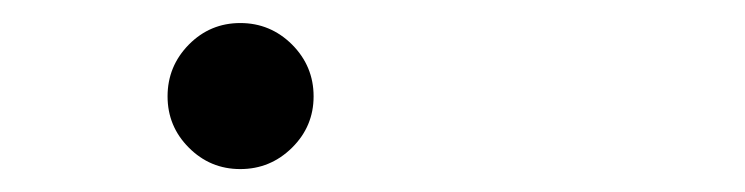

<svg xmlns="http://www.w3.org/2000/svg" viewBox="-20 -385 640 165"><path d="M231 -258.1Q212.4 -239.7 186.5 -239.7Q160.6 -239.7 142.3 -258.1Q124 -276.4 124 -302.2Q124 -328.1 142.3 -346.7Q160.6 -365.2 186.5 -365.2Q212.4 -365.2 231 -346.7Q249.5 -328.1 249.5 -302.2Q249.5 -276.4 231 -258.1Z"/></svg>

Font: LilGrotesk
Style: Regular
Weight: 400
Designer: BSozoo
Foundry: BSozoo
Version: Version 1.004;PS 001.004;hotconv 1.0.70;makeotf.lib2.5.58329